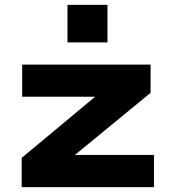

<svg xmlns="http://www.w3.org/2000/svg" viewBox="-20 -768 699 788"><path d="M69 0V-120L428 -419L427 -371H71V-503H598V-387L235 -89L237 -132H612V0ZM257 -594V-748H421V-594Z"/></svg>

Font: Nunito Sans 7pt Expanded ExtraBold
Style: Regular
Weight: 800
Width: 7
Designer: Vernon Adams
Foundry: Vernon Adams
Version: Version 3.101;gftools[0.9.27]